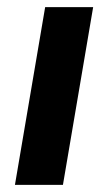

<svg xmlns="http://www.w3.org/2000/svg" viewBox="-20 -520 304 540"><path d="M107 -500H242L157 0H22Z"/></svg>

Font: Oak Sans
Style: Bold Italic
Weight: 700
Italic angle: -9.5°
Foundry: Erik Kennedy, Walven
Version: Version 1.000